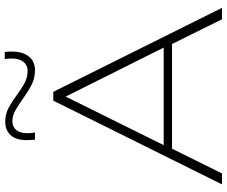

<svg xmlns="http://www.w3.org/2000/svg" viewBox="-93 -860 953 807"><g transform="rotate(-90 383.5 -456.5)"><path d="M12 0 364 -709H401L754 0H706L602 -210H162L58 0ZM177 -245H587L381 -657ZM200 -786Q199 -795 198.5 -804Q198 -813 198 -821Q198 -865 218.5 -888Q239 -911 276 -911Q307 -911 333.5 -897Q360 -883 384.5 -864.5Q409 -846 434.5 -831.5Q460 -817 490 -817Q506 -817 517.5 -825.5Q529 -834 535 -848.5Q541 -863 541 -883Q541 -890 540.5 -898Q540 -906 539 -913H568Q570 -905 570 -895.5Q570 -886 570 -878Q570 -839 550 -812.5Q530 -786 491 -786Q458 -786 430 -800.5Q402 -815 376.5 -833.5Q351 -852 326.5 -866.5Q302 -881 277 -881Q254 -881 240.5 -864.5Q227 -848 227 -817Q227 -810 228 -801.5Q229 -793 230 -786Z"/></g></svg>

Font: Georama Expanded ExtraLight
Style: Regular
Weight: 250
Width: 7
Designer: Jean-Baptiste Levee
Foundry: Production Type
Version: Version 1.001